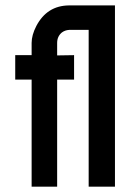

<svg xmlns="http://www.w3.org/2000/svg" viewBox="-20 -700 464 720"><path d="M37.1 -401.4H98.6V0H194.3V-401.4H257.8V-493.2L194.3 -492.2V-539.1Q194.3 -563.5 211.9 -578.1Q223.6 -586.9 239.3 -587.9H312.5V0H411.1V-679.7H238.3Q156.2 -678.7 116.2 -602.5Q98.6 -568.4 98.6 -539.1V-493.2H37.1Z"/></svg>

Font: Post No Bills Colombo
Style: Bold
Weight: 700
Designer: Kosala Senevirathne, Siva Puranthara, Lasantha Premarathna, Tharique Azeez
Foundry: Mooniak
Version: Version 1.220 ; ttfautohint (v1.6)